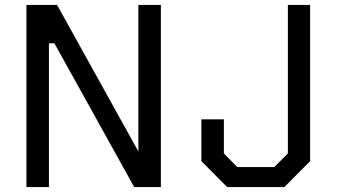

<svg xmlns="http://www.w3.org/2000/svg" viewBox="-20 -757 1362 777"><path d="M899 0 795 -105V-274H886V-136L940 -81H1090L1145 -136V-737H1235V-105L1131 0ZM87 0V-737H211L540 -144V-737H631V0H523L200 -582H178V0Z"/></svg>

Font: Tomorrow
Style: Regular
Weight: 400
Designer: Tony de Marco, Monica Rizzolli
Foundry: Just in Type
Version: Version 2.002